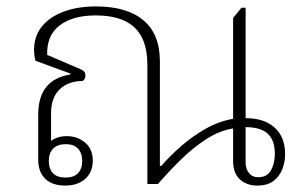

<svg xmlns="http://www.w3.org/2000/svg" viewBox="-20 -573 947 598"><path d="M183 5Q143 5 121 -16Q99 -37 99 -77V-215Q99 -271 124 -302Q149 -333 199 -341V-344L90 -384Q88 -393 87 -401.5Q86 -410 86 -417Q86 -460 110 -490Q134 -520 177.5 -536.5Q221 -553 279 -553Q375 -553 426.5 -510Q478 -467 478 -382V-56H482Q511 -89 545.5 -119Q580 -149 620.5 -172Q661 -195 706 -203V-517L732 -549H745V-205Q803 -205 835.5 -175.5Q868 -146 868 -93Q868 -69 859.5 -46.5Q851 -24 832 -9.5Q813 5 781 5Q749 5 727.5 -14Q706 -33 706 -73V-173Q663 -166 621.5 -139Q580 -112 542.5 -75Q505 -38 472 0H439V-371Q439 -450 399 -487.5Q359 -525 278 -525Q207 -525 166 -494Q125 -463 127 -402L232 -357Q240 -353 243 -349Q246 -345 246 -338Q246 -327 238 -321Q191 -320 165 -294Q139 -268 139 -220V-131L137 -132Q144 -139 157.5 -144Q171 -149 188 -149Q221 -149 245 -129Q269 -109 269 -72Q269 -37 245.5 -16Q222 5 183 5ZM184 -20Q210 -20 223 -33.5Q236 -47 236 -72Q236 -96 223 -110Q210 -124 185 -124Q159 -124 145.5 -110Q132 -96 132 -72Q132 -47 145 -33.5Q158 -20 184 -20ZM784 -21Q812 -21 824 -42.5Q836 -64 836 -94Q836 -136 814 -156.5Q792 -177 745 -177V-67Q745 -47 755.5 -34Q766 -21 784 -21Z"/></svg>

Font: Noto Serif Thai ExtraLight
Style: Regular
Weight: 250
Version: Version 2.001